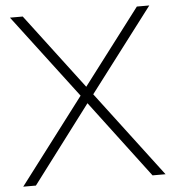

<svg xmlns="http://www.w3.org/2000/svg" viewBox="-53 -789 759 838"><g transform="rotate(-5 327.0 -370.0)"><path d="M581.5 0 326 -338.5 299 -374 21.5 -740H77.5L327 -410.5L354.5 -375L638.5 0ZM15 0 299 -374 327 -410.5 577.5 -740H632L354.5 -375L326 -338.5L70.5 0Z"/></g></svg>

Font: Encode Sans SC SemiExpanded ExtraLight
Style: Regular
Weight: 250
Width: 6
Designer: Multiple Designers
Foundry: Impallari Type
Version: Version 3.002